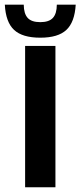

<svg xmlns="http://www.w3.org/2000/svg" viewBox="-57 -795 341 815"><path d="M49.6 0V-600H178.3V0ZM114 -635Q38.2 -635 2.8 -668Q-32.6 -700.9 -36.5 -775.1H43.8Q44.1 -737.2 60.4 -719.1Q76.7 -701 114 -701Q150.9 -701 167.4 -718.9Q184 -736.8 184.2 -775.1H264.4Q260 -700.9 224.7 -668Q189.5 -635 114 -635Z"/></svg>

Font: Big Shoulders Stencil Text SC Thin
Style: Regular
Weight: 100
Designer: Patric King
Foundry: XO Type Co
Version: Version 2.001